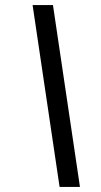

<svg xmlns="http://www.w3.org/2000/svg" viewBox="-20 -734 396 754"><path d="M214 0 108 -714H188L294 0Z"/></svg>

Font: Manna Sans
Style: Italic
Weight: 400
Italic angle: -12°
Designer: Monotype Design Team
Foundry: Monotype Imaging Inc.
Version: Version 2.001.1; ttfautohint (v1.8.2)